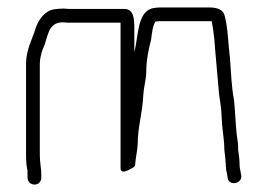

<svg xmlns="http://www.w3.org/2000/svg" viewBox="-20 -488 718 516"><path d="M91 -11V-18C91 -36 87 -51 87 -71V-317C87 -330 91 -345 95 -356C110 -386 106 -428 149 -428C158 -427 165 -427 171 -427H304V-36C304 -27 310 -24 323 -30C336 -36 342 -40 343 -43C344 -63 349 -80 350 -100C350 -146 363 -185 365 -231C366 -252 372 -271 373 -292C373 -326 379 -354 386 -381C388 -395 390 -420 398 -430C403 -431 407 -431 410 -431H549C552 -414 554 -402 556 -383L558 -357C561 -320 565 -280 568 -243C569 -226 575 -201 575 -183L577 -153C579 -129 583 -108 583 -84C584 -73 586 -65 586 -54C587 -49 587 -45 587 -41C587 -36 588 -29 590 -21L592 -10C595 14 634 5 628 -18L626 -29C625 -34 624 -39 624 -42C624 -58 622 -72 620 -86C620 -93 620 -99 619 -106C618 -115 618 -114 616 -128C613 -158 612 -189 609 -219C602 -255 601 -292 598 -332C593 -370 593 -411 584 -445C580 -463 563 -468 541 -468H410C404 -468 398 -467 391 -466C348 -457 352 -388 341 -348V-410C341 -437 340 -464 314 -464H171C166 -464 159 -464 151 -465C141 -465 133 -464 126 -463C101 -460 85 -436 77 -416C68 -384 50 -356 50 -317V-72C50 -55 51 -42 54 -29V-11C54 0 62 8 73 8C84 8 91 0 91 -11Z"/></svg>

Font: Electronic
Style: SeLt
Weight: 300
Version: Version 1.011